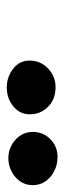

<svg xmlns="http://www.w3.org/2000/svg" viewBox="168 -950 190 566"><g transform="rotate(90 263.0 -667.0)"><path d="M237.9 -592Q207.1 -592 182.9 -610.6Q158.6 -629.2 158.6 -659Q158.6 -691.5 181.9 -713.6Q205.1 -735.8 237.2 -735.8Q272.6 -735.8 294.8 -713.6Q317 -691.5 317 -659.9Q317 -630.4 293.5 -611.2Q270 -592 237.9 -592ZM446.9 -596.6Q415.4 -596.6 392.1 -617.4Q368.9 -638.2 368.9 -668.9Q368.9 -699.6 390.5 -720.6Q412.1 -741.6 442.2 -741.6Q476 -741.6 500.9 -721Q525.8 -700.4 525.8 -668.2Q525.8 -646.8 514.1 -630.6Q502.5 -614.5 484.5 -605.6Q466.5 -596.6 446.9 -596.6Z"/></g></svg>

Font: Grandstander Thin
Style: Italic
Weight: 100
Italic angle: -15°
Designer: Tyler Finck
Foundry: Etcetera Type Co
Version: Version 1.200